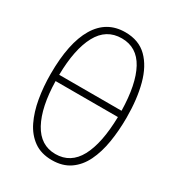

<svg xmlns="http://www.w3.org/2000/svg" viewBox="-175 -835 881 955"><g transform="rotate(30 265.0 -357.0)"><path d="M266 10Q204 10 162 -20Q120 -50 95 -101.5Q70 -153 58.5 -219.5Q47 -286 47 -359Q47 -537 103 -630.5Q159 -724 266 -724Q344 -724 391.5 -677Q439 -630 461 -547.5Q483 -465 483 -359Q483 -284 472 -217Q461 -150 436 -99Q411 -48 369 -19Q327 10 266 10ZM266 -689Q177 -689 132.5 -606.5Q88 -524 86 -376H444Q441 -527 397 -608Q353 -689 266 -689ZM266 -25Q353 -25 397 -106.5Q441 -188 444 -340H86Q89 -192 134.5 -108.5Q180 -25 266 -25Z"/></g></svg>

Font: Noto Sans Mono Condensed ExtraLight
Style: Regular
Weight: 200
Width: 3
Designer: Monotype Design Team
Foundry: Monotype Imaging Inc.
Version: Version 2.014; ttfautohint (v1.8.4.7-5d5b)